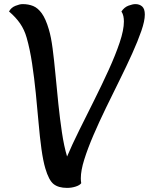

<svg xmlns="http://www.w3.org/2000/svg" viewBox="-20 -909 726 936"><path d="M307 7Q265 7 241.5 -11.5Q218 -30 201 -88Q190 -125 182 -183Q174 -241 168 -311Q162 -381 154.5 -455Q147 -529 136.5 -599Q126 -669 110 -725Q99 -764 78 -794.5Q57 -825 24 -853Q34 -872 55 -880.5Q76 -889 90 -889Q119 -889 142 -879.5Q165 -870 184 -843.5Q203 -817 218 -766Q229 -730 236.5 -672.5Q244 -615 250.5 -545Q257 -475 264.5 -402.5Q272 -330 282 -263Q292 -196 307 -146Q331 -203 366 -273.5Q401 -344 439 -420Q477 -496 510 -568.5Q543 -641 563.5 -702Q584 -763 584 -804Q584 -818 581.5 -830Q579 -842 572 -853Q586 -874 606.5 -881.5Q627 -889 640 -889Q660 -889 673 -877.5Q686 -866 686 -838Q686 -807 669 -758Q652 -709 624.5 -648Q597 -587 563.5 -519.5Q530 -452 496.5 -383Q463 -314 435.5 -250Q408 -186 391 -132Q374 -78 374 -40Q374 -33 374.5 -27Q375 -21 376 -16Q369 -6 349 0.5Q329 7 307 7Z"/></svg>

Font: Paprika
Style: Regular
Weight: 400
Designer: Eduardo Rodriguez Tunni
Foundry: Eduardo Rodriguez Tunni
Version: Version 1.010; ttfautohint (v1.8.3)